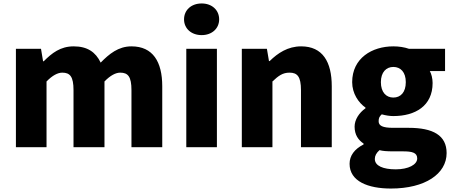

<svg xmlns="http://www.w3.org/2000/svg" viewBox="-20 -851 2620 1110"><path d="M72 0H249V-380C283 -415 314 -431 340 -431C385 -431 405 -408 405 -330V0H584V-380C618 -415 649 -431 675 -431C720 -431 740 -408 740 -330V0H918V-352C918 -494 864 -583 740 -583C664 -583 611 -539 562 -489C533 -550 485 -583 406 -583C329 -583 280 -544 233 -497H229L217 -569H72Z M1057 0H1234V-569H1057ZM1146 -648C1205 -648 1247 -686 1247 -739C1247 -793 1205 -831 1146 -831C1086 -831 1044 -793 1044 -739C1044 -686 1086 -648 1146 -648Z M1378 0H1555V-380C1590 -413 1614 -431 1654 -431C1699 -431 1720 -408 1720 -330V0H1898V-352C1898 -494 1845 -583 1721 -583C1644 -583 1586 -544 1539 -498H1535L1523 -569H1378Z M2240 239C2438 239 2562 154 2562 34C2562 -69 2483 -112 2343 -112H2253C2192 -112 2169 -124 2169 -150C2169 -169 2174 -178 2187 -190C2212 -183 2235 -180 2254 -180C2380 -180 2481 -238 2481 -371C2481 -398 2474 -424 2465 -440H2553V-569H2344C2318 -578 2287 -583 2254 -583C2131 -583 2016 -515 2016 -376C2016 -310 2053 -257 2093 -229V-225C2056 -199 2030 -159 2030 -119C2030 -71 2052 -41 2082 -21V-16C2029 11 2001 49 2001 96C2001 198 2109 239 2240 239ZM2254 -287C2213 -287 2182 -317 2182 -376C2182 -434 2213 -464 2254 -464C2296 -464 2326 -434 2326 -376C2326 -317 2296 -287 2254 -287ZM2268 128C2195 128 2147 108 2147 68C2147 49 2156 33 2174 17C2192 22 2214 24 2255 24H2309C2362 24 2392 31 2392 65C2392 101 2341 128 2268 128Z"/></svg>

Font: Noto Sans Korean Black
Style: Bold
Weight: 900
Designer: Ryoko NISHIZUKA (kana & ideographs); Paul D. Hunt (Latin, Greek & Cyrillic); Wenlong ZHANG (bopomofo); Sandoll Communica
Foundry: Adobe Systems Incorporated
Version: Version 1.000;PS 1;hotconv 1.0.78;makeotf.lib2.5.61930